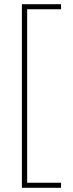

<svg xmlns="http://www.w3.org/2000/svg" viewBox="-20 -734 346 912"><path d="M270 158V134H109V-690H270V-714H84V158Z"/></svg>

Font: Noto Sans Armenian ExtraCondensed Thin
Style: Regular
Weight: 100
Width: 2
Designer: Monotype Design Team
Foundry: Monotype Imaging Inc.
Version: Version 2.008